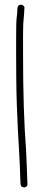

<svg xmlns="http://www.w3.org/2000/svg" viewBox="-20 -672 189 833"><path d="M72 -651.5C63 -652.3 57.6 -647.8 56 -638L55 -626C55 -618.7 54.2 -608.8 52.5 -596.5C50.8 -584.2 50 -556.3 50 -513V-440C50 -412.7 50.2 -378.2 50.5 -336.5C50.8 -294.8 51.7 -255.2 53 -217.5C54.3 -179.8 55.8 -144 57.5 -110C59.2 -76 60.8 -46.5 62.5 -21.5C64.2 3.5 65.3 26 66 46C66.7 66 67.3 84.7 68 102L69 127C70.6 136.3 75.9 141 85 141C89 141 92.5 139.5 95.5 136.5C98.5 133.5 99.7 129.7 99 125L98 100C97.3 83.3 96.7 65 96 45C95.3 25 94.3 2.3 93 -23C84.3 -132.8 80 -271.8 80 -440V-527C80 -557.7 81.2 -582.3 83.5 -601C84.5 -609 85 -616.7 85 -624L86 -636C86.7 -640 85.5 -643.5 82.5 -646.5C79.5 -649.5 76 -651.2 72 -651.5Z"/></svg>

Font: Proton
Style: ExBd
Weight: 500
Version: Version 1.017